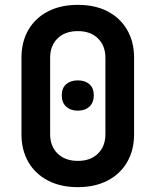

<svg xmlns="http://www.w3.org/2000/svg" viewBox="-20 -760 640 790"><path d="M300.3 10Q229.5 10 177.4 -17.1Q125.2 -44.2 96.8 -93.2Q68.3 -142.2 68.3 -207.9V-522.1Q68.3 -588.1 96.7 -637Q125.2 -686 177.3 -713Q229.4 -740 299.9 -740Q371.5 -740 423.2 -713Q474.8 -686 503.2 -637Q531.7 -588.1 531.7 -522.1V-207.9Q531.7 -142.2 503.2 -93.2Q474.8 -44.2 422.9 -17.1Q371.1 10 300.3 10ZM300.3 -98Q352.4 -98 383 -128Q413.7 -158 413.7 -207.9V-522.1Q413.7 -572 383 -602Q352.4 -632 300 -632Q247.6 -632 217 -602Q186.3 -572 186.3 -522.1V-207.9Q186.3 -158 217.2 -128Q248.2 -98 300.3 -98ZM300.2 -304.7Q270.7 -304.7 252.4 -321.2Q234.1 -337.7 234.1 -368.2Q234.1 -397.6 252.3 -413.5Q270.5 -429.3 300.2 -429.3Q329.9 -429.3 347.9 -413.5Q365.9 -397.6 365.9 -368.2Q365.9 -337.7 347.8 -321.2Q329.7 -304.7 300.2 -304.7Z"/></svg>

Font: Pitagon Sans Mono
Style: Regular
Weight: 400
Monospace: yes
Designer: Travis Tran
Foundry: Pitagon
Version: Version 1.001;gftools[0.9.26]